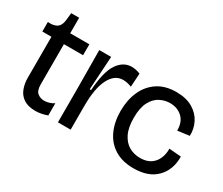

<svg xmlns="http://www.w3.org/2000/svg" viewBox="-109 -902 1382 1190"><g transform="rotate(30 581.5 -307.0)"><path d="M219 9Q166 9 134.5 -12Q103 -33 89.5 -68.5Q76 -104 76 -145V-439H11V-507H37Q71 -510 86 -527.5Q101 -545 104 -579L109 -627H166V-516H303V-438H166V-150Q166 -106 186.5 -89.5Q207 -73 234 -73Q250 -73 269.5 -78.5Q289 -84 303 -95V-7Q259 9 219 9Z M376 0V-245L374 -516H459L444 -276H454Q463 -412 502.5 -469.5Q542 -527 601 -527Q632 -527 663 -514L657 -417Q640 -424 624.5 -427Q609 -430 596 -430Q535 -430 501 -362.5Q467 -295 467 -172V0Z M923 13Q843 13 788 -21Q733 -55 705 -116Q677 -177 677 -256Q677 -334 704.5 -396Q732 -458 786 -494Q840 -530 919 -530Q990 -530 1036.5 -502.5Q1083 -475 1105.5 -431Q1128 -387 1126 -336L1042 -325Q1042 -387 1007 -419Q972 -451 919 -451Q883 -451 848.5 -433.5Q814 -416 791.5 -374Q769 -332 769 -260Q769 -190 790.5 -146.5Q812 -103 847.5 -83Q883 -63 926 -63Q972 -63 1001 -82.5Q1030 -102 1043.5 -134.5Q1057 -167 1056 -204L1142 -197Q1144 -105 1087.5 -46Q1031 13 923 13Z"/></g></svg>

Font: Bricolage Grotesque 48pt
Style: Regular
Weight: 400
Designer: Mathieu Triay
Foundry: Atelier Triay
Version: Version 1.000; ttfautohint (v1.8.4.7-5d5b);gftools[0.9.32]